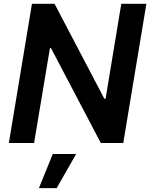

<svg xmlns="http://www.w3.org/2000/svg" viewBox="-20 -747 785 1003"><path d="M744.7 -727.3H613.6L531.6 -231.5H524.9L264.9 -727.3H147L26.3 0H158L240.8 -495.4H246.4L506.7 0H623.9ZM183.2 235.8H275.9L377.8 57.5H255.7Z"/></svg>

Font: Margiela Sans Semi Bold
Style: Italic
Weight: 600
Italic angle: -9.39999°
Designer: Stefan Endress, Andreas Faust
Version: Version 1.100;FEAKit 1.0